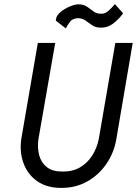

<svg xmlns="http://www.w3.org/2000/svg" viewBox="-20 -910 669 939"><path d="M253 -809Q253 -831 273.5 -849Q294 -867 320.5 -878Q347 -889 365 -889Q391 -888 407.5 -876Q424 -864 439 -853Q454 -842 478 -843Q495 -843 511 -857.5Q527 -872 542 -890L582 -845Q565 -820 535.5 -796.5Q506 -773 470 -775Q447 -775 430 -787Q413 -799 397.5 -810Q382 -821 361 -821Q334 -820 321 -802Q308 -784 302 -771ZM165 -700H250L168 -230Q162 -188 171.5 -151.5Q181 -115 208.5 -93Q236 -71 285 -71Q334 -70 370.5 -91Q407 -112 430.5 -148.5Q454 -185 463 -230L544 -700H629L549 -230Q538 -164 501 -109.5Q464 -55 407.5 -23Q351 9 280 9Q209 9 162.5 -23.5Q116 -56 95.5 -110.5Q75 -165 84 -230Z"/></svg>

Font: Jost*
Style: Italic
Weight: 400
Italic angle: -10°
Version: Version 3.7